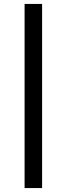

<svg xmlns="http://www.w3.org/2000/svg" viewBox="-20 -762 339 976"><path d="M105 194V-742H194V194Z"/></svg>

Font: Montserrat Thin Medium
Style: Regular
Weight: 500
Version: Version 9.000